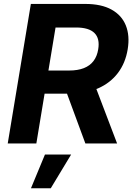

<svg xmlns="http://www.w3.org/2000/svg" viewBox="-20 -748 697 1001"><path d="M20.3 0 140.9 -727.5H424.8Q508.1 -727.5 561.3 -698.1Q614.5 -668.7 636 -615.4Q657.5 -562.1 645.7 -490.8Q633.9 -419 594.4 -367.1Q554.8 -315.1 491.2 -287.3Q427.5 -259.6 343.6 -259.6H151.4L171.4 -380.3H339.7Q385.5 -380.3 417.2 -392.8Q449 -405.3 467.6 -430Q486.2 -454.6 492 -490.8Q501.4 -547.1 472.5 -575.8Q443.5 -604.6 376.7 -604.6H269.6L169.5 0ZM425.1 0 303 -331.1H464.5L590.5 0ZM141.4 233.6 214.4 57.6H350.9L244.6 233.6Z"/></svg>

Font: Inter Variable
Style: Italic
Weight: 400
Italic angle: -9.39999°
Designer: Rasmus Andersson
Foundry: rsms
Version: Version 4.001;git-9221beed3